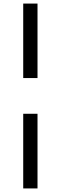

<svg xmlns="http://www.w3.org/2000/svg" viewBox="-20 -865 340 1075"><path d="M110 -845H190V-428H110ZM110 -228H190V190H110Z"/></svg>

Font: Trafiko Sans Variable
Style: Regular
Weight: 400
Designer: Gumpita Rahayu / Trafiko
Foundry: Tokotype / Trafiko
Version: Version 0.001;FEAKit 1.0